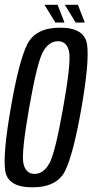

<svg xmlns="http://www.w3.org/2000/svg" viewBox="-20 -798 395 822"><path d="M118.5 4Q12.5 4 2.2 -68.2Q-8 -140.5 26.5 -337.5Q60.5 -534.5 96 -607Q131.5 -679.5 237.2 -679.5Q343 -679.5 353 -606.5Q363 -533.5 329 -337.5Q294.5 -140 259.5 -68Q224.5 4 118.5 4ZM128 -53.5Q166.5 -53.5 191.5 -99Q216.5 -144.5 250.5 -337.5Q285 -531.5 275.8 -576.5Q266.5 -621.5 228 -621.5Q189.5 -621.5 164.2 -576.5Q139 -531.5 105 -337.5Q71 -144.5 80.2 -99Q89.5 -53.5 128 -53.5ZM304 -701.5 257.5 -777.5H313.5L343 -701.5ZM217 -701.5 170.5 -777.5H226.5L256 -701.5Z"/></svg>

Font: Anybody Condensed Regular
Style: Italic
Weight: 400
Width: 3
Italic angle: -10°
Designer: Tyler Finck
Foundry: Etcetera Type Company
Version: Version 1.010; ttfautohint (v1.8.3) -l 8 -r 50 -G 200 -x 14 